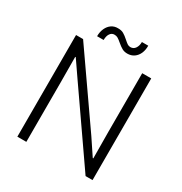

<svg xmlns="http://www.w3.org/2000/svg" viewBox="-201 -1030 1114 1177"><g transform="rotate(30 356.5 -442.0)"><path d="M90.8 -719.7H140.6L481 -231L556.6 -117.7H560.5L559.1 -303.7V-719.7H623V0H573.7L233.9 -489.7L157.2 -601.1H153.3L154.3 -421.4V0H90.8ZM293 -884.3Q317.4 -884.8 333.7 -875.2Q350.1 -865.7 370.1 -847.7Q385.3 -834 394.8 -827.9Q404.3 -821.8 416 -821.8Q437.5 -821.8 449.7 -839.6Q461.9 -857.4 461.9 -884.3H506.8Q507.3 -854 496.8 -829.8Q486.3 -805.7 466.3 -791.7Q446.3 -777.8 419.4 -777.8Q397.9 -777.8 382.1 -786.6Q366.2 -795.4 346.2 -812.5Q329.6 -826.7 318.6 -833.3Q307.6 -839.8 294.4 -839.4Q275.4 -839.8 263.9 -823Q252.4 -806.2 252.4 -777.8H206.1Q206.1 -809.1 217.3 -833.5Q228.5 -857.9 248 -871.3Q267.6 -884.8 293 -884.3Z"/></g></svg>

Font: Reddit Sans Light
Style: Regular
Weight: 300
Designer: Stephen Hutchings
Foundry: Reddit
Version: Version 1.013